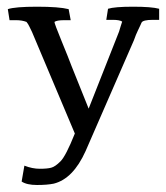

<svg xmlns="http://www.w3.org/2000/svg" viewBox="-20 -379 490 567"><path d="M169.4 -319.4Q148 -319.4 140.8 -314.3Q140.8 -309.2 161.7 -258.2Q182.7 -207.1 191.8 -182.7L241.8 -58.2L331.6 -285.7Q333.7 -293.9 336.2 -301Q338.8 -308.2 340.8 -315.3Q332.7 -320.4 313.3 -320.4H293.9L299 -353.1Q318.4 -359.2 373 -359.2Q427.6 -359.2 450 -353.1V-320.4H431.6Q402 -320.4 398 -312.2Q396.9 -310.2 394.4 -304.1Q391.8 -298 386.7 -287.8Q381.6 -277.6 375.5 -260.2L232.7 67.3Q195.9 149 138.8 163.3Q119.4 167.3 89.3 167.3Q59.2 167.3 43.9 157.1L52 110.2Q75.5 119.4 97.4 119.4Q119.4 119.4 131.1 116.3Q142.9 113.3 158.7 97.4Q174.5 81.6 201 15.3L74.5 -284.7Q70.4 -292.9 66.8 -300.5Q63.3 -308.2 58.2 -314.3Q44.9 -319.4 27.6 -319.4H8.2L3.1 -352Q24.5 -359.2 89.3 -359.2Q154.1 -359.2 182.7 -352L188.8 -319.4Z"/></svg>

Font: Suravaram
Style: Regular
Weight: 400
Designer: Purushoth Kumar Guthula
Foundry: SiliconAndhra, USA.
Version: Version 1.0.4; ttfautohint (v1.2.42-39fb)